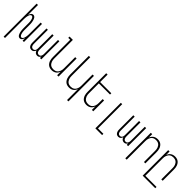

<svg xmlns="http://www.w3.org/2000/svg" viewBox="295 -2215 3910 3910"><g transform="rotate(45 2250.0 -260.0)"><path d="M65 215V-735H104V-449Q109 -463 115 -476.5Q121 -490 129.5 -502Q138 -514 151.5 -521Q165 -528 180 -528Q195 -528 209 -520Q223 -512 232 -499.5Q241 -487 246.5 -472.5Q252 -458 256 -443Q260 -428 263 -412.5Q266 -397 267.5 -381.5Q269 -366 269.5 -350.5Q270 -335 270 -320V-200Q270 -188 270 -175.5Q270 -163 271 -150.5Q272 -138 273.5 -126Q275 -114 278 -102Q281 -90 284.5 -78Q288 -66 294 -55Q300 -44 310 -36Q320 -28 333 -28Q345 -28 355 -36Q365 -44 371 -55Q377 -66 380.5 -78Q384 -90 387 -102Q390 -114 391.5 -126Q393 -138 394 -150.5Q395 -163 395.5 -175.5Q396 -188 396 -200V-520H435V0H396V-71Q391 -57 385 -43.5Q379 -30 370.5 -18Q362 -6 348.5 1Q335 8 320 8Q305 8 291 0Q277 -8 268 -20.5Q259 -33 253.5 -47.5Q248 -62 244 -77Q240 -92 237 -107.5Q234 -123 232.5 -138.5Q231 -154 230.5 -169.5Q230 -185 230 -200V-320Q230 -332 230 -344.5Q230 -357 229 -369.5Q228 -382 226.5 -394Q225 -406 222 -418Q219 -430 215.5 -442Q212 -454 206 -465Q200 -476 190 -484Q180 -492 167 -492Q155 -492 145 -484Q135 -476 129 -465Q123 -454 119.5 -442Q116 -430 113 -418Q110 -406 108.5 -394Q107 -382 106 -369.5Q105 -357 104.5 -344.5Q104 -332 104 -320V215Z M655 8Q641 8 627 3.5Q613 -1 602 -10Q591 -19 584 -31.5Q577 -44 572.5 -57.5Q568 -71 566.5 -85Q565 -99 565 -114V-520H604V-114Q604 -99 607 -84Q610 -69 617.5 -56Q625 -43 638.5 -35.5Q652 -28 667 -28Q682 -28 695.5 -35Q709 -42 716.5 -54Q724 -66 727 -80.5Q730 -95 730 -110Q731 -212 730.5 -314.5Q730 -417 730 -520H770V-114Q770 -99 772.5 -84Q775 -69 782.5 -56Q790 -43 803.5 -35.5Q817 -28 833 -28Q848 -28 861.5 -35.5Q875 -43 882.5 -56Q890 -69 893 -84Q896 -99 896 -114V-520H935V0H896V-41Q890 -30 882.5 -20.5Q875 -11 865.5 -4.5Q856 2 844 5Q832 8 820 8Q806 8 792 3.5Q778 -1 767 -10.5Q756 -20 748.5 -32.5Q741 -45 737 -59Q733 -45 726 -32.5Q719 -20 708 -10.5Q697 -1 683.5 3.5Q670 8 655 8Z M1238 8Q1212 8 1187 1.5Q1162 -5 1141.5 -19.5Q1121 -34 1106.5 -55.5Q1092 -77 1083.5 -100.5Q1075 -124 1072 -149.5Q1069 -175 1069 -200V-698H1013V-735H1109V-200Q1109 -179 1111.5 -158Q1114 -137 1121.5 -117.5Q1129 -98 1141 -80.5Q1153 -63 1170.5 -51Q1188 -39 1208.5 -34Q1229 -29 1250 -29Q1271 -29 1291.5 -34Q1312 -39 1329.5 -51Q1347 -63 1359 -80.5Q1371 -98 1378.5 -117.5Q1386 -137 1388.5 -158Q1391 -179 1391 -200V-520H1431V0H1391V-100Q1383 -76 1368 -55Q1353 -34 1332.5 -19.5Q1312 -5 1287.5 1.5Q1263 8 1238 8Z M1891 215V-100Q1883 -76 1868 -55Q1853 -34 1832.5 -19.5Q1812 -5 1787.5 1.5Q1763 8 1738 8Q1712 8 1687 1.5Q1662 -5 1641.5 -19.5Q1621 -34 1606.5 -55.5Q1592 -77 1583.5 -100.5Q1575 -124 1572 -149.5Q1569 -175 1569 -200V-735H1609V-200Q1609 -179 1611.5 -158Q1614 -137 1621.5 -117.5Q1629 -98 1641 -80.5Q1653 -63 1670.5 -51Q1688 -39 1708.5 -34Q1729 -29 1750 -29Q1771 -29 1791.5 -34Q1812 -39 1829.5 -51Q1847 -63 1859 -80.5Q1871 -98 1878.5 -117.5Q1886 -137 1888.5 -158Q1891 -179 1891 -200V-520H1931V215Z M2238 8Q2212 8 2187 1.5Q2162 -5 2141.5 -19.5Q2121 -34 2106.5 -55.5Q2092 -77 2083.5 -100.5Q2075 -124 2072 -149.5Q2069 -175 2069 -200V-735H2109V-520H2431V-483H2109V-200Q2109 -179 2111.5 -158Q2114 -137 2121.5 -117.5Q2129 -98 2141 -80.5Q2153 -63 2170.5 -51Q2188 -39 2208.5 -34Q2229 -29 2250 -29Q2271 -29 2291.5 -34Q2312 -39 2329.5 -51Q2347 -63 2359 -80.5Q2371 -98 2378.5 -117.5Q2386 -137 2388.5 -158Q2391 -179 2391 -200V-312H2431V0H2391V-100Q2383 -76 2368 -55Q2353 -34 2332.5 -19.5Q2312 -5 2287.5 1.5Q2263 8 2238 8Z M2706 215V-520H2745V178H2901V215Z M3155 8Q3141 8 3127 3.5Q3113 -1 3102 -10Q3091 -19 3084 -31.5Q3077 -44 3072.5 -57.5Q3068 -71 3066.5 -85Q3065 -99 3065 -114V-520H3104V-114Q3104 -99 3107 -84Q3110 -69 3117.5 -56Q3125 -43 3138.5 -35.5Q3152 -28 3167 -28Q3182 -28 3195.5 -35Q3209 -42 3216.5 -54Q3224 -66 3227 -80.5Q3230 -95 3230 -110Q3231 -212 3230.5 -314.5Q3230 -417 3230 -520H3270V-114Q3270 -99 3272.5 -84Q3275 -69 3282.5 -56Q3290 -43 3303.5 -35.5Q3317 -28 3333 -28Q3348 -28 3361.5 -35.5Q3375 -43 3382.5 -56Q3390 -69 3393 -84Q3396 -99 3396 -114V-520H3435V0H3396V-41Q3390 -30 3382.5 -20.5Q3375 -11 3365.5 -4.5Q3356 2 3344 5Q3332 8 3320 8Q3306 8 3292 3.5Q3278 -1 3267 -10.5Q3256 -20 3248.5 -32.5Q3241 -45 3237 -59Q3233 -45 3226 -32.5Q3219 -20 3208 -10.5Q3197 -1 3183.5 3.5Q3170 8 3155 8Z M3569 215V-520H3609V-420Q3617 -444 3632 -465Q3647 -486 3667.5 -500.5Q3688 -515 3712.5 -521.5Q3737 -528 3762 -528Q3788 -528 3813 -521.5Q3838 -515 3858.5 -500.5Q3879 -486 3893.5 -464.5Q3908 -443 3916.5 -419.5Q3925 -396 3928 -370.5Q3931 -345 3931 -320V0H3891V-320Q3891 -341 3888.5 -362Q3886 -383 3878.5 -402.5Q3871 -422 3859 -439.5Q3847 -457 3829.5 -469Q3812 -481 3791.5 -486Q3771 -491 3750 -491Q3729 -491 3708.5 -486Q3688 -481 3670.5 -469Q3653 -457 3641 -439.5Q3629 -422 3621.5 -402.5Q3614 -383 3611.5 -362Q3609 -341 3609 -320V215Z M4069 215V-520H4109V-420Q4117 -444 4132 -465Q4147 -486 4167.5 -500.5Q4188 -515 4212.5 -521.5Q4237 -528 4262 -528Q4288 -528 4313 -521.5Q4338 -515 4358.5 -500.5Q4379 -486 4393.5 -464.5Q4408 -443 4416.5 -419.5Q4425 -396 4428 -370.5Q4431 -345 4431 -320V0H4391V-320Q4391 -341 4388.5 -362Q4386 -383 4378.5 -402.5Q4371 -422 4359 -439.5Q4347 -457 4329.5 -469Q4312 -481 4291.5 -486Q4271 -491 4250 -491Q4229 -491 4208.5 -486Q4188 -481 4170.5 -469Q4153 -457 4141 -439.5Q4129 -422 4121.5 -402.5Q4114 -383 4111.5 -362Q4109 -341 4109 -320V178H4431V215Z"/></g></svg>

Font: Iosevka Term Curly Extralight
Style: Regular
Weight: 200
Designer: Belleve Invis
Foundry: Belleve Invis
Version: Version 32.3.0